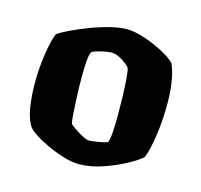

<svg xmlns="http://www.w3.org/2000/svg" viewBox="-80 -586 703 672"><g transform="rotate(15 271.5 -250.0)"><path d="M261 0Q235 0 205 -9Q175 -18 146.5 -31Q118 -44 97 -57.5Q76 -71 68 -81Q51 -106 44.5 -148Q38 -190 38 -234Q38 -290 46 -342Q54 -394 65 -419Q78 -428 106 -441.5Q134 -455 169 -468.5Q204 -482 239.5 -491Q275 -500 303 -500Q322 -500 348 -493Q374 -486 401 -474.5Q428 -463 449.5 -450Q471 -437 482 -425Q505 -373 505 -282Q505 -225 497 -169.5Q489 -114 477 -84Q461 -69 425 -49.5Q389 -30 345 -15Q301 0 261 0ZM274 -89Q281 -89 303.5 -92.5Q326 -96 339 -101Q344 -110 346 -138.5Q348 -167 348 -201Q348 -231 347 -268Q346 -305 343.5 -334Q341 -363 338 -370Q332 -379 310.5 -393Q289 -407 271 -407Q257 -407 235.5 -402Q214 -397 202 -391Q195 -383 193 -356Q191 -329 191 -296Q191 -264 192.5 -227.5Q194 -191 196 -163Q198 -135 201 -129Q204 -126 218 -116Q232 -106 248 -97.5Q264 -89 274 -89Z"/></g></svg>

Font: Texturina ExtraBold
Style: Regular
Weight: 800
Designer: Guillermo Torres Carreño
Foundry: Omnibus-Type
Version: Version 1.002; ttfautohint (v1.8.3)